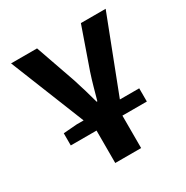

<svg xmlns="http://www.w3.org/2000/svg" viewBox="-157 -628 914 944"><g transform="rotate(-30 300.0 -156.0)"><path d="M84.1 0V-69L160.7 -75H515.9V0ZM230.3 184.1V0L31.5 -496.1H179L258.7 -268.2Q271.5 -229.1 281.6 -194.2Q291.6 -159.4 301.7 -122.5H305.7Q315.8 -159.4 325.6 -194.2Q335.3 -229.1 348.2 -268.2L427.9 -496.1H568.5L377.2 0V184.1Z"/></g></svg>

Font: Source Code Pro ExtraLight
Style: Regular
Weight: 200
Monospace: yes
Designer: Paul D. Hunt, Teo Tuominen
Foundry: Adobe
Version: Version 1.026;hotconv 1.1.0;makeotfexe 2.6.0